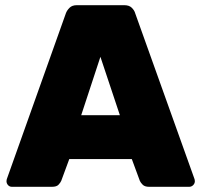

<svg xmlns="http://www.w3.org/2000/svg" viewBox="-20 -720 775 740"><path d="M26 0Q17 0 11 -6.5Q5 -13 5 -22Q5 -26 6 -29L234 -669Q238 -680 248 -690Q258 -700 276 -700H459Q478 -700 488 -690Q498 -680 501 -669L730 -29Q731 -26 731 -22Q731 -13 724.5 -6.5Q718 0 709 0H555Q538 0 530 -8Q522 -16 519 -23L488 -107H247L216 -23Q213 -16 205.5 -8Q198 0 180 0ZM293 -276H442L367 -501Z"/></svg>

Font: Rubik Light ExtraBold
Style: Regular
Weight: 800
Version: Version 2.104